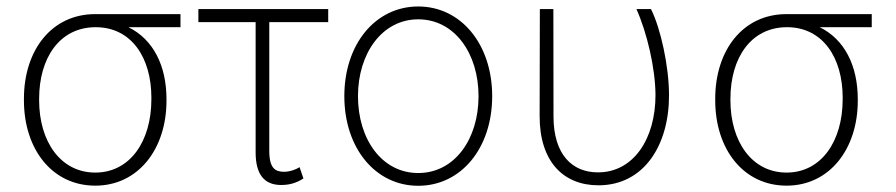

<svg xmlns="http://www.w3.org/2000/svg" viewBox="-20 -574 2822 605"><path d="M55.4 -258.2C55.4 -102.6 145.2 11 280.2 11C415.8 11 504.6 -104.8 504.6 -256.7V-261.4C504.6 -366.8 463.1 -449.9 384.6 -488.3H548.7V-529.5H279.8C142.4 -529.5 55.4 -415.5 55.4 -262.8ZM103.3 -262.8C103.3 -391 167.6 -488.3 281.6 -488.3C394.5 -488.3 457 -391.7 457 -266.7V-261.4C457 -128.6 389.6 -30.2 280.2 -30.2C170.8 -30.2 103.3 -128.2 103.3 -258.2Z M1014.2 -545.5H605.1V-504.3H785.5V-93.8C785.5 -23.1 813.9 8.9 865.8 8.9C887.8 8.9 911.6 4.6 936.1 -11.7L924 -47.2C910.9 -39.1 892.8 -32.7 875.4 -32.7C847.7 -32.7 828.5 -43 828.5 -99.1V-504.3H1014.2Z M1297.9 11.4C1432.9 11.4 1530.9 -107.2 1530.9 -271C1530.9 -434.7 1432.5 -553.6 1297.9 -553.6C1163 -553.6 1065 -435 1065 -271C1065 -107.2 1163 11.4 1297.9 11.4ZM1297.9 -28.8C1183.2 -28.8 1108 -135.7 1108 -271C1108 -405.5 1183.9 -513.1 1297.9 -513.1C1412.3 -513.1 1487.9 -405.9 1487.9 -271C1487.9 -135.7 1412.6 -28.8 1297.9 -28.8Z M1681.1 -545.5 1680.4 -207.7C1680.4 -64.3 1755.7 9.9 1865.8 9.9C2009.2 9.9 2088.4 -116.8 2088.1 -273.8C2088.1 -364 2062.1 -484 2031.2 -545.5H1985.4C2019.2 -469.8 2044.7 -359.7 2045.5 -275.6C2045.8 -134.9 1974.8 -30.2 1863.6 -30.9C1783.4 -30.9 1724.4 -86.6 1724.1 -206.3L1723.7 -545.5Z M2233.7 -258.2C2233.7 -102.6 2323.5 11 2458.5 11C2594.1 11 2682.9 -104.8 2682.9 -256.7V-261.4C2682.9 -366.8 2641.3 -449.9 2562.9 -488.3H2726.9V-529.5H2458.1C2320.7 -529.5 2233.7 -415.5 2233.7 -262.8ZM2281.6 -262.8C2281.6 -391 2345.9 -488.3 2459.9 -488.3C2572.8 -488.3 2635.3 -391.7 2635.3 -266.7V-261.4C2635.3 -128.6 2567.8 -30.2 2458.5 -30.2C2349.1 -30.2 2281.6 -128.2 2281.6 -258.2Z"/></svg>

Font: Karasuma Gothic
Style: Thin
Weight: 200
Designer: Rasmus Andersson / Ryoko Ishizuka
Foundry: rsms
Version: Version 1.00